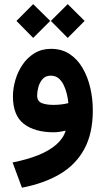

<svg xmlns="http://www.w3.org/2000/svg" viewBox="-20 -630 504 916"><path d="M303.1 -610.3 222.6 -530.2 303.1 -449.1 383.7 -530.2ZM138.3 -610.3 58.5 -530.2 138.3 -449.1 219.6 -530.2ZM422.8 -103.7Q422.8 -158.7 410.7 -210.9Q398.7 -263 374.2 -305.2Q349.8 -347.4 312.2 -372.2Q274.7 -397 223.3 -397Q178.9 -397 144.9 -376.3Q110.8 -355.6 87.9 -321.9Q65 -288.2 53.4 -248.4Q41.7 -208.5 41.7 -170.1Q41.7 -79.7 93.5 -39.3Q145.3 1.1 236.8 1.1Q249.1 1.1 264.4 -1.1Q279.7 -3.4 293.3 -6.6Q282.2 30.5 248.2 60Q214.1 89.6 161.2 110.7Q108.2 131.7 40 145L84.7 265.4Q189.7 245.3 265.5 200.7Q341.4 156 382.1 81.3Q422.8 6.6 422.8 -103.7ZM235.6 -129.6Q200.7 -129.6 178.9 -138.3Q157.2 -147 157.2 -175Q157.2 -192 162.9 -214Q168.7 -236 182.9 -252.5Q197 -269 222.3 -269Q243.4 -269 258.3 -257.4Q273.1 -245.7 282.9 -226.3Q292.6 -206.9 298.3 -183.9Q304.1 -160.8 306.2 -138Q293.1 -134.6 274.8 -132.1Q256.5 -129.6 235.6 -129.6Z"/></svg>

Font: Vazirmatn NL
Style: Regular
Weight: 400
Designer: Saber Rastikerdar
Foundry: Saber Rastikerdar
Version: Version 33.003